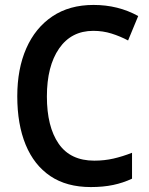

<svg xmlns="http://www.w3.org/2000/svg" viewBox="-20 -747 603 778"><path d="M348 11Q250 11 184 -33.5Q118 -78 84 -160.5Q50 -243 50 -357Q50 -468 86.5 -551Q123 -634 192 -680.5Q261 -727 359 -727Q459 -727 540 -682L499 -583Q467 -600 432 -611Q397 -622 358 -622Q269 -622 219.5 -550.5Q170 -479 170 -356Q170 -234 217.5 -165Q265 -96 362 -96Q403 -96 440 -104.5Q477 -113 515 -128V-23Q479 -6 438.5 2.5Q398 11 348 11Z"/></svg>

Font: Noto Sans Mono SemiCondensed SemiBold
Style: Regular
Weight: 600
Width: 4
Designer: Monotype Design Team
Foundry: Monotype Imaging Inc.
Version: Version 2.014; ttfautohint (v1.8.4.7-5d5b)